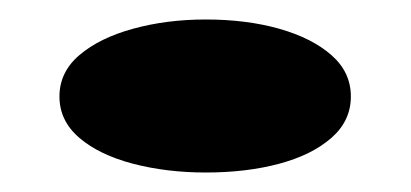

<svg xmlns="http://www.w3.org/2000/svg" viewBox="-20 -162 422 197"><path d="M191 -142Q233 -142 266.5 -132.5Q300 -123 320 -105.5Q340 -88 340 -63Q340 -38 320 -20.5Q300 -3 266.5 6Q233 15 191 15Q151 15 116.5 6Q82 -3 61.5 -20.5Q41 -38 41 -63Q41 -88 61.5 -105.5Q82 -123 116.5 -132.5Q151 -142 191 -142Z"/></svg>

Font: Kalnia Expanded
Style: Regular
Weight: 400
Width: 7
Designer: Frida Medrano
Foundry: Frida Medrano
Version: Version 1.105